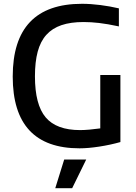

<svg xmlns="http://www.w3.org/2000/svg" viewBox="-20 -771 714 1011"><path d="M399 10Q47 10 47 -368Q47 -751 412 -751Q457 -751 508 -744.5Q559 -738 606 -727V-632Q545 -645 502 -650Q459 -655 420 -655Q352 -655 303.5 -638.5Q255 -622 224 -587.5Q193 -553 178.5 -499Q164 -445 164 -369Q164 -220 220.5 -153Q277 -86 402 -86Q423 -86 451.5 -88.5Q480 -91 508 -95V-376H614V-23Q561 -8 502.5 1Q444 10 399 10ZM318 69H434L360 220H271Z"/></svg>

Font: EncodeSans
Style: Medium
Weight: 500
Designer: Pablo Impallari, Andres Torresi
Foundry: Pablo Impallari, Andres Torresi
Version: Version 1.000; ttfautohint (v1.4.1)